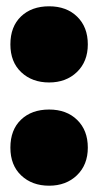

<svg xmlns="http://www.w3.org/2000/svg" viewBox="-20 -580 312 610"><path d="M136 10Q82 10 47.5 -22.5Q13 -55 13 -111Q13 -167.5 46.8 -199.8Q80.5 -232 136 -232Q191.5 -232 225.2 -199Q259 -166 259 -111Q259 -56.5 224.5 -23.2Q190 10 136 10ZM136 -318Q82 -318 47.5 -350.5Q13 -383 13 -439Q13 -495.5 46.8 -527.8Q80.5 -560 136 -560Q191.5 -560 225.2 -527Q259 -494 259 -439Q259 -384.5 224.5 -351.2Q190 -318 136 -318Z"/></svg>

Font: Encode Sans Condensed Black
Style: Regular
Weight: 900
Width: 3
Designer: Multiple Designers
Foundry: Impallari Type
Version: Version 3.000; ttfautohint (v1.8.3) -l 8 -r 50 -G 200 -x 14 